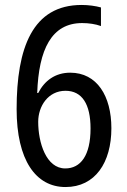

<svg xmlns="http://www.w3.org/2000/svg" viewBox="-20 -744 512 774"><path d="M47 -304C47 -99 124 10 244 10C364 10 429 -89 429 -227C429 -357 371 -451 263 -451C202 -451 159 -418 134 -369H130C136 -545 188 -651 311 -651C338 -651 365 -647 387 -639V-714C365 -720 337 -724 309 -724C111 -724 47 -551 47 -304ZM243 -65C166 -65 134 -169 134 -253C134 -316 174 -378 244 -378C311 -378 345 -324 345 -226C345 -117 305 -65 243 -65Z"/></svg>

Font: Noto Sans Gujarati UI Condensed
Style: Regular
Weight: 400
Width: 3
Designer: Jelle Bosma - Monotype Design Team, Universal Thirst
Foundry: Monotype Imaging Inc.
Version: Version 2.106